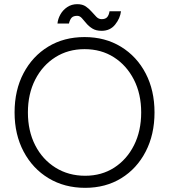

<svg xmlns="http://www.w3.org/2000/svg" viewBox="-20 -890 812 922"><path d="M389 12Q290 12 213.5 -34Q137 -80 93.5 -162Q50 -244 50 -350Q50 -457 93 -538.5Q136 -620 211.5 -666Q287 -712 386 -712Q485 -712 561 -665.5Q637 -619 679.5 -537.5Q722 -456 722 -350Q722 -244 679.5 -162Q637 -80 562 -34Q487 12 389 12ZM389 -46Q468 -46 528.5 -85Q589 -124 623.5 -192.5Q658 -261 658 -350Q658 -439 623 -507.5Q588 -576 527 -615Q466 -654 386 -654Q307 -654 245.5 -615Q184 -576 149 -507.5Q114 -439 114 -350Q114 -261 149 -192.5Q184 -124 246.5 -85Q309 -46 389 -46ZM468 -742Q441 -742 423.5 -753Q406 -764 394.5 -778Q383 -792 373 -803Q363 -814 351 -814Q333 -814 324.5 -805.5Q316 -797 311 -777H256Q258 -799 270 -820.5Q282 -842 303 -856Q324 -870 351 -870Q376 -870 392 -859Q408 -848 420 -834Q432 -820 443 -809Q454 -798 468 -798Q486 -798 494.5 -807.5Q503 -817 506 -836H561Q557 -802 533 -772Q509 -742 468 -742Z"/></svg>

Font: Figtree Light Light
Style: Regular
Weight: 300
Version: Version 2.001;gftools[0.9.30]